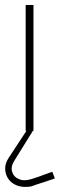

<svg xmlns="http://www.w3.org/2000/svg" viewBox="-64 -520 238 763"><path d="M66 -8H41V0L-28 105Q-44 128 -43.5 151Q-43 174 -30 192Q-17 210 6 218Q29 226 59 221Q64 219 79 214Q94 209 111.5 203.5Q129 198 141.5 193.5Q154 189 154 189L144 163Q144 163 137 165Q130 167 118.5 171.5Q107 176 93 181Q79 186 63 191Q33 201 11.5 192Q-10 183 -16 162Q-22 141 -6 117L66 1ZM38 0H69V-500H38Z"/></svg>

Font: Advent Pro ExtraLight
Style: Regular
Weight: 250
Version: Version 3.000